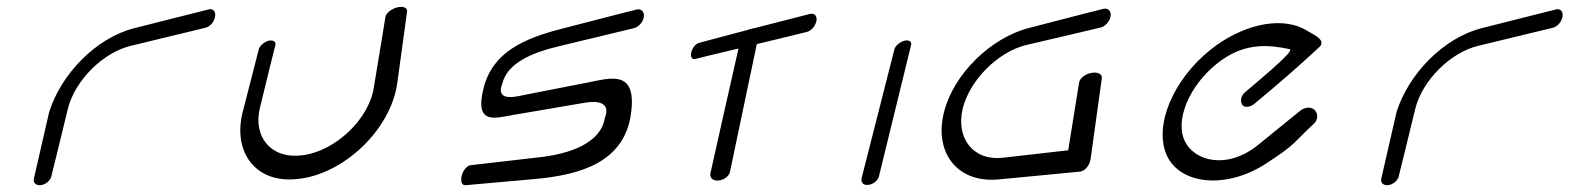

<svg xmlns="http://www.w3.org/2000/svg" viewBox="-20 -507 4698 566"><path d="M131 14C131 14 159 -98 180 -186C201 -271 285 -353 366 -372C452 -393 585 -425 585 -425C599 -428 612 -443 614 -458C617 -474 607 -483 594 -479C594 -479 502 -456 376 -424C262 -395 160 -288 125 -177L80 19C77 31 85 40 100 39C114 37 128 26 131 14Z M1180 -473C1181 -484 1169 -490 1150 -485C1132 -480 1117 -467 1116 -456C1116 -456 1097 -338 1082 -249C1068 -156 968 -60 869 -49C777 -38 726 -106 746 -188C765 -268 792 -375 792 -375C794 -384 785 -390 772 -387C758 -383 746 -372 743 -362C743 -362 725 -291 696 -179C665 -61 731 33 854 21C991 9 1131 -123 1151 -261C1169 -391 1180 -473 1180 -473Z M1714 -264C1585 -239 1505 -223 1505 -223C1435 -210 1461 -259 1461 -261C1475 -320 1547 -352 1629 -371C1715 -392 1849 -424 1849 -424C1862 -427 1876 -442 1878 -457C1880 -473 1870 -482 1857 -479C1857 -479 1765 -456 1639 -423C1524 -394 1433 -353 1406 -249C1377 -137 1440 -159 1492 -168C1614 -189 1703 -204 1703 -204C1792 -219 1763 -161 1763 -159C1751 -85 1660 -53 1567 -43C1481 -33 1367 -20 1367 -20C1357 -19 1345 -5 1341 11C1337 28 1342 40 1352 39C1352 39 1429 32 1554 21C1692 9 1820 -29 1840 -171C1859 -305 1777 -276 1714 -264Z M2042 -381C2032 -379 2021 -367 2018 -353C2014 -340 2020 -331 2029 -333C2029 -333 2088 -348 2157 -364C2135 -268 2074 5 2074 5C2072 17 2082 27 2098 25C2114 24 2130 12 2132 -1L2211 -377C2287 -395 2359 -413 2359 -413C2371 -416 2384 -430 2387 -446C2389 -461 2380 -469 2368 -466L2204 -424C2201 -424 2198 -423 2195 -422C2191 -422 2188 -420 2185 -419Z M2666 -375C2668 -385 2659 -390 2646 -387C2632 -383 2620 -372 2617 -363C2617 -362 2520 18 2520 18C2517 30 2525 40 2539 38C2554 37 2568 25 2571 13Z M3233 -481C3233 -481 3141 -458 3015 -425C2900 -396 2791 -288 2763 -177C2733 -60 2799 33 2923 22C3061 9 3163 -1 3163 -1C3177 -2 3192 -18 3195 -38L3228 -276C3230 -288 3217 -296 3197 -292C3179 -289 3163 -276 3161 -263L3129 -64C3079 -58 2997 -49 2936 -42C2850 -32 2797 -99 2818 -187C2839 -272 2923 -354 3004 -374C3091 -394 3225 -426 3225 -426C3238 -429 3252 -444 3254 -460C3256 -475 3246 -484 3233 -481Z M3855 -144C3866 -155 3866 -175 3853 -185C3839 -194 3823 -189 3811 -179L3689 -80C3595 -3 3490 -33 3468 -103C3447 -169 3497 -271 3583 -331C3654 -381 3722 -375 3782 -362C3800 -358 3674 -256 3649 -234C3639 -225 3635 -209 3642 -198C3650 -187 3669 -193 3679 -202C3743 -255 3807 -310 3869 -368C3892 -389 3850 -406 3834 -416C3768 -458 3660 -441 3565 -373C3454 -293 3387 -161 3413 -67C3442 37 3590 56 3714 -26C3803 -84 3788 -82 3855 -144Z M4103 14C4103 14 4131 -98 4152 -186C4173 -271 4257 -353 4338 -372C4424 -393 4557 -425 4557 -425C4571 -428 4584 -443 4586 -458C4589 -474 4579 -483 4566 -479C4566 -479 4474 -456 4348 -424C4234 -395 4132 -288 4097 -177L4052 19C4049 31 4057 40 4072 39C4086 37 4100 26 4103 14Z"/></svg>

Font: Hi. Perspective
Style: Perspective
Weight: 400
Designer: Mew Too, Robert Jablonski
Foundry: Cannot Into Space Fonts
Version: Version 1.996